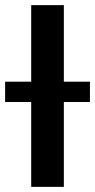

<svg xmlns="http://www.w3.org/2000/svg" viewBox="-56 -727 370 747"><path d="M192.4 -409.2H293.9V-330.1H192.4V0H65.4V-330.1H-36.1V-409.2H65.4V-707H192.4Z"/></svg>

Font: Pretendard Std SemiBold
Style: Regular
Weight: 600
Designer: Base glyphs from Inter by Rasmus Andersson; Hangeul glyphs from Noto Sans CJK(Source Han Sans) by Jang Soo-young and Kan
Foundry: Kil Hyung-jin
Version: Version 1.309